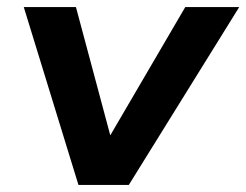

<svg xmlns="http://www.w3.org/2000/svg" viewBox="-20 -521 694 541"><path d="M201 0 47 -501H194L292 -135H288L502 -501H654L343 0Z"/></svg>

Font: Nunito Sans 7pt SemiExpanded
Style: Bold Italic
Weight: 700
Width: 6
Italic angle: -9°
Designer: Vernon Adams
Foundry: Vernon Adams
Version: Version 3.101;gftools[0.9.27]